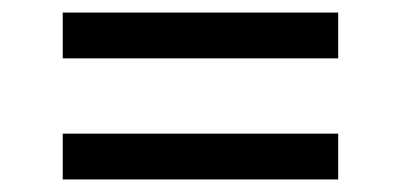

<svg xmlns="http://www.w3.org/2000/svg" viewBox="-20 -449 639 306"><path d="M80 -429H519V-356H80ZM80 -236H519V-163H80Z"/></svg>

Font: Uncut Sans VF
Style: Regular
Weight: 400
Designer: Kasper Nordkvist
Foundry: Uncut Type
Version: Version 1.100;FEAKit 1.0